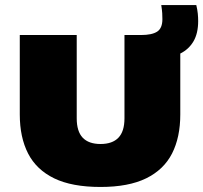

<svg xmlns="http://www.w3.org/2000/svg" viewBox="-20 -734 806 762"><path d="M379 8Q265.5 8 195 -26.2Q124.5 -60.5 91.5 -124.8Q58.5 -189 58.5 -280V-595H284.5V-264.5Q284.5 -212.5 308.2 -187.5Q332 -162.5 379 -162.5Q426 -162.5 450 -187.5Q474 -212.5 474 -264.5V-595H539.5Q583 -595 603.8 -608.5Q624.5 -622 624.5 -658Q624.5 -668.5 623.8 -681.5Q623 -694.5 620 -714H759Q763.5 -695.5 765 -679.8Q766.5 -664 766.5 -650.5Q766.5 -601.5 747.8 -569.8Q729 -538 695.5 -521.5V-280Q695.5 -189 662.8 -124.8Q630 -60.5 560 -26.2Q490 8 379 8Z"/></svg>

Font: Encode Sans SC SemiExpanded Black
Style: Regular
Weight: 900
Width: 6
Designer: Multiple Designers
Foundry: Impallari Type
Version: Version 3.002